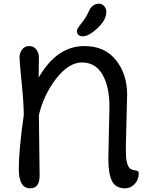

<svg xmlns="http://www.w3.org/2000/svg" viewBox="-20 -1010 845 1042"><path d="M670 -497 663 -215Q663 -177 664 -158Q665 -139 672 -118Q679 -97 693 -91Q701 -87 712 -85.5Q723 -84 728 -81Q733 -78 733 -70Q733 -35 711 -11.5Q689 12 659 12Q607 12 587.5 -28Q568 -68 568 -147L574 -431Q574 -540 536 -605.5Q498 -671 425.5 -671Q353 -671 285 -583.5Q217 -496 191 -385L195 -57Q195 12 144 12Q82 12 82 -92.5Q82 -197 109 -385Q109 -450 97.5 -561.5Q86 -673 86 -698Q86 -723 100 -741.5Q114 -760 138.5 -760Q163 -760 177 -741.5Q191 -723 191 -700Q191 -677 190.5 -644.5Q190 -612 190 -589Q288 -760 438 -760Q549 -760 609.5 -683.5Q670 -607 670 -497ZM557 -946Q557 -902 509.5 -857.5Q462 -813 430 -813Q414 -813 405.5 -821Q397 -829 397 -841Q397 -853 421 -882.5Q445 -912 454 -932Q463 -952 468.5 -961.5Q474 -971 486.5 -980.5Q499 -990 516.5 -990Q534 -990 545.5 -976.5Q557 -963 557 -946Z"/></svg>

Font: Delius Unicase
Style: Regular
Weight: 400
Designer: Natalia Raices
Foundry: Natalia Raices
Version: Version 1.002